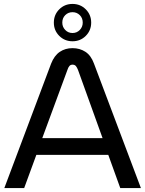

<svg xmlns="http://www.w3.org/2000/svg" viewBox="-20 -957 739 977"><path d="M2 0 240 -633Q256 -674 284 -693Q312 -712 349 -712Q386 -712 414.5 -693.5Q443 -675 458 -634L697 0H592L531 -169H165L103 0ZM195 -254H502L377 -601Q372 -614 366 -621Q360 -628 349 -628Q339 -628 333 -621Q327 -614 323 -601ZM349 -747Q309 -747 281.5 -774.5Q254 -802 254 -842Q254 -882 281.5 -909.5Q309 -937 349 -937Q389 -937 416.5 -909.5Q444 -882 444 -842Q444 -802 416.5 -774.5Q389 -747 349 -747ZM349 -789Q371 -789 386 -804.5Q401 -820 401 -842Q401 -865 386 -880Q371 -895 349 -895Q327 -895 312 -880Q297 -865 297 -842Q297 -820 312 -804.5Q327 -789 349 -789Z"/></svg>

Font: MuseoModerno SemiBold
Style: Regular
Weight: 400
Version: Version 1.001